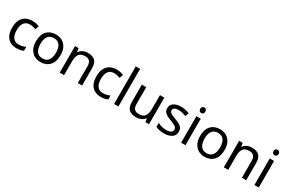

<svg xmlns="http://www.w3.org/2000/svg" viewBox="134 -2055 5010 3360"><g transform="rotate(30 2638.5 -375.0)"><path d="M300 10Q229 10 173.5 -19Q118 -48 86.5 -109Q55 -170 55 -265Q55 -364 88 -426Q121 -488 177.5 -517Q234 -546 306 -546Q347 -546 385 -537.5Q423 -529 447 -517L420 -444Q396 -453 364 -461Q332 -469 304 -469Q146 -469 146 -266Q146 -169 184.5 -117.5Q223 -66 299 -66Q343 -66 376.5 -75Q410 -84 438 -97V-19Q411 -5 378.5 2.5Q346 10 300 10Z M1031 -269Q1031 -136 963.5 -63Q896 10 781 10Q710 10 654.5 -22.5Q599 -55 567 -117.5Q535 -180 535 -269Q535 -402 602 -474Q669 -546 784 -546Q857 -546 912.5 -513.5Q968 -481 999.5 -419.5Q1031 -358 1031 -269ZM626 -269Q626 -174 663.5 -118.5Q701 -63 783 -63Q864 -63 902 -118.5Q940 -174 940 -269Q940 -364 902 -418Q864 -472 782 -472Q700 -472 663 -418Q626 -364 626 -269Z M1428 -546Q1524 -546 1573 -499.5Q1622 -453 1622 -349V0H1535V-343Q1535 -472 1415 -472Q1326 -472 1292 -422Q1258 -372 1258 -278V0H1170V-536H1241L1254 -463H1259Q1285 -505 1331 -525.5Q1377 -546 1428 -546Z M2003 10Q1932 10 1876.5 -19Q1821 -48 1789.5 -109Q1758 -170 1758 -265Q1758 -364 1791 -426Q1824 -488 1880.5 -517Q1937 -546 2009 -546Q2050 -546 2088 -537.5Q2126 -529 2150 -517L2123 -444Q2099 -453 2067 -461Q2035 -469 2007 -469Q1849 -469 1849 -266Q1849 -169 1887.5 -117.5Q1926 -66 2002 -66Q2046 -66 2079.5 -75Q2113 -84 2141 -97V-19Q2114 -5 2081.5 2.5Q2049 10 2003 10Z M2356 0H2268V-760H2356Z M2974 -536V0H2902L2889 -71H2885Q2859 -29 2813 -9.5Q2767 10 2715 10Q2618 10 2569 -36.5Q2520 -83 2520 -185V-536H2609V-191Q2609 -63 2728 -63Q2817 -63 2851.5 -113Q2886 -163 2886 -257V-536Z M3493 -148Q3493 -70 3435 -30Q3377 10 3279 10Q3223 10 3182.5 1Q3142 -8 3111 -24V-104Q3143 -88 3188.5 -74.5Q3234 -61 3281 -61Q3348 -61 3378 -82.5Q3408 -104 3408 -140Q3408 -160 3397 -176Q3386 -192 3357.5 -208Q3329 -224 3276 -244Q3224 -264 3187 -284Q3150 -304 3130 -332Q3110 -360 3110 -404Q3110 -472 3165.5 -509Q3221 -546 3311 -546Q3360 -546 3402.5 -536.5Q3445 -527 3482 -510L3452 -440Q3418 -454 3381 -464Q3344 -474 3305 -474Q3251 -474 3222.5 -456.5Q3194 -439 3194 -409Q3194 -387 3207 -371.5Q3220 -356 3250.5 -341.5Q3281 -327 3332 -307Q3383 -288 3419 -268Q3455 -248 3474 -219.5Q3493 -191 3493 -148Z M3668 -737Q3688 -737 3703.5 -723.5Q3719 -710 3719 -681Q3719 -653 3703.5 -639Q3688 -625 3668 -625Q3646 -625 3631 -639Q3616 -653 3616 -681Q3616 -710 3631 -723.5Q3646 -737 3668 -737ZM3711 -536V0H3623V-536Z M4347 -269Q4347 -136 4279.5 -63Q4212 10 4097 10Q4026 10 3970.5 -22.5Q3915 -55 3883 -117.5Q3851 -180 3851 -269Q3851 -402 3918 -474Q3985 -546 4100 -546Q4173 -546 4228.5 -513.5Q4284 -481 4315.5 -419.5Q4347 -358 4347 -269ZM3942 -269Q3942 -174 3979.5 -118.5Q4017 -63 4099 -63Q4180 -63 4218 -118.5Q4256 -174 4256 -269Q4256 -364 4218 -418Q4180 -472 4098 -472Q4016 -472 3979 -418Q3942 -364 3942 -269Z M4744 -546Q4840 -546 4889 -499.5Q4938 -453 4938 -349V0H4851V-343Q4851 -472 4731 -472Q4642 -472 4608 -422Q4574 -372 4574 -278V0H4486V-536H4557L4570 -463H4575Q4601 -505 4647 -525.5Q4693 -546 4744 -546Z M5149 -737Q5169 -737 5184.5 -723.5Q5200 -710 5200 -681Q5200 -653 5184.5 -639Q5169 -625 5149 -625Q5127 -625 5112 -639Q5097 -653 5097 -681Q5097 -710 5112 -723.5Q5127 -737 5149 -737ZM5192 -536V0H5104V-536Z"/></g></svg>

Font: Noto Sans Masaram Gondi
Style: Regular
Weight: 400
Designer: Ek Type & Mukund Gokhale
Foundry: Ek Type
Version: Version 1.004; ttfautohint (v1.8.4.7-5d5b)